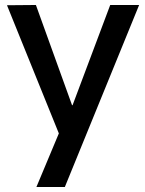

<svg xmlns="http://www.w3.org/2000/svg" viewBox="-20 -540 583 770"><path d="M126 210 216 -5 8 -519 124 -520 269 -118H271L422 -520H538L240 210Z"/></svg>

Font: M PLUS 1 Thin Medium
Style: Regular
Weight: 500
Version: Version 1.001